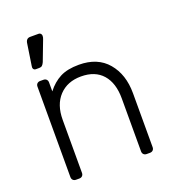

<svg xmlns="http://www.w3.org/2000/svg" viewBox="-135 -846 859 950"><g transform="rotate(-20 295.0 -371.0)"><path d="M492 0H475Q465 0 459 -6Q453 -12 453 -22V-301Q453 -382 413.5 -427Q374 -472 300 -472Q228 -472 185 -426.5Q142 -381 142 -301V-22Q142 -12 136 -6Q130 0 120 0H103Q93 0 87 -6Q81 -12 81 -22V-498Q81 -508 87 -514Q93 -520 103 -520H120Q130 -520 136 -514Q142 -508 142 -498V-451Q172 -490 210.5 -510Q249 -530 310 -530Q408 -530 461 -467.5Q514 -405 514 -306V-22Q514 -12 508 -6Q502 0 492 0ZM131 -742H176Q183 -742 187 -737Q191 -732 191 -726Q191 -717 187 -708L147 -603Q142 -592 136.5 -587Q131 -582 121 -582H103Q95 -582 91 -588Q87 -594 89 -603L106 -715Q109 -742 131 -742Z"/></g></svg>

Font: Rubik
Style: Regular
Weight: 300
Designer: Hubert & Fischer
Foundry: Hubert & Fischer
Version: Version 1.100